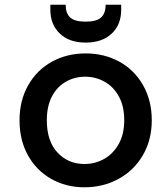

<svg xmlns="http://www.w3.org/2000/svg" viewBox="-20 -787 698 816"><path d="M63 -276Q63 -360 100 -425Q137 -490 201 -525Q265 -560 344 -560Q423 -560 487 -525Q551 -490 588 -425Q625 -360 625 -276Q625 -192 587 -127Q549 -62 483.5 -26.5Q418 9 339 9Q261 9 198 -26.5Q135 -62 99 -126.5Q63 -191 63 -276ZM508 -276Q508 -336 485 -377.5Q462 -419 424 -440Q386 -461 342 -461Q298 -461 260.5 -440Q223 -419 201 -377.5Q179 -336 179 -276Q179 -187 224.5 -138.5Q270 -90 339 -90Q383 -90 421.5 -111Q460 -132 484 -174Q508 -216 508 -276ZM344 -606Q274 -606 234 -644.5Q194 -683 194 -746V-767H259Q259 -731 278 -713Q297 -695 344 -695Q391 -695 410 -713Q429 -731 429 -767H495V-745Q495 -682 454.5 -644Q414 -606 344 -606Z"/></svg>

Font: Poppins Medium A&M
Style: Regular
Weight: 500
Designer: Ninad Kale (Devanagari), Jonny Pinhorn (Latin)
Foundry: Indian Type Foundry
Version: 4.004